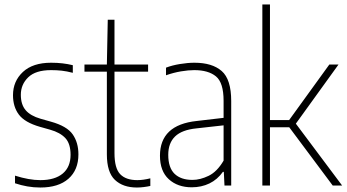

<svg xmlns="http://www.w3.org/2000/svg" viewBox="-20 -828 1547 857"><path d="M160 9Q130 9 101.8 4Q73.5 -1 47 -10V-44Q110 -24 160 -24Q224.5 -24 259.8 -53.2Q295 -82.5 295 -137Q295 -186.5 271.8 -211.5Q248.5 -236.5 204 -249L158 -262Q90.5 -281.5 64.2 -316.5Q38 -351.5 38 -403Q38 -465.5 82.2 -506.8Q126.5 -548 208 -548Q236 -548 259.2 -545.2Q282.5 -542.5 305 -537V-503Q278 -510 255.8 -512.5Q233.5 -515 208 -515Q139 -515 106 -483Q73 -451 73 -405Q73 -361.5 94.5 -336.2Q116 -311 161 -298L207 -285Q279 -265 304.5 -228.2Q330 -191.5 330 -139Q330 -69.5 285.5 -30.2Q241 9 160 9Z M591 9Q529 9 493 -25Q457 -59 457 -139V-508H357V-540H457L461 -740H491V-540H641V-508H491V-145Q491 -77 516.5 -50.5Q542 -24 593 -24Q619 -24 651 -32V2Q637.5 5 621.5 7Q605.5 9 591 9Z M836 8Q773 8 733.5 -28Q694 -64 694 -133Q694 -270.5 858 -288L978 -302V-378Q978 -459 944 -487Q910 -515 847 -515Q821 -515 788 -509.5Q755 -504 721 -492V-526Q748 -536.5 783 -542.2Q818 -548 848 -548Q927 -548 969.5 -511Q1012 -474 1012 -377V0H982L979 -61H975Q950.5 -26.5 914.8 -9.2Q879 8 836 8ZM731 -137Q731 -79.5 759.2 -52.2Q787.5 -25 839 -25Q873.5 -25 911.2 -43.2Q949 -61.5 978 -111V-268.5L857 -255Q792 -248.5 761.5 -219Q731 -189.5 731 -137Z M1151 0V-808H1185V-292H1270.5L1450 -540H1491L1300.5 -276L1507 0H1465L1271 -260H1185V0Z"/></svg>

Font: Encode Sans Cnd Th
Style: Regular
Weight: 100
Width: 3
Designer: Multiple Designers
Foundry: Impallari Type
Version: Version 3.002; ttfautohint (v1.8.3) -l 8 -r 50 -G 200 -x 14 